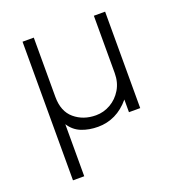

<svg xmlns="http://www.w3.org/2000/svg" viewBox="-126 -584 833 898"><g transform="rotate(-20 290.5 -135.0)"><path d="M85 210V-480H141V-185Q141 -112.5 184.5 -75.8Q228 -39 291 -39Q329.5 -39 363.5 -58.5Q397.5 -78 418.8 -113.2Q440 -148.5 440 -195V-480H496V0H440V-63Q407 -23.5 367 -4.2Q327 15 282 15Q237 15 200.2 0.5Q163.5 -14 141 -49V210Z"/></g></svg>

Font: Geologica Cursive Thin
Style: Regular
Weight: 250
Designer: Sindre Bremnes, Frode Helland
Foundry: Monokrom Skriftforlag AS
Version: Version 1.010;gftools[0.9.28]